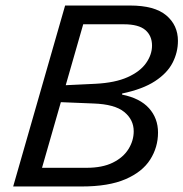

<svg xmlns="http://www.w3.org/2000/svg" viewBox="-20 -675 664 695"><path d="M257.2 -655H450.8Q539.5 -655 581.8 -619.4Q624.1 -583.8 624.1 -527.1Q624.1 -485.7 604.8 -448Q585.6 -410.4 541.2 -381.3Q496.9 -352.2 422 -336.5L158.9 -315L172.4 -364.4L325.4 -371.7Q397.1 -375.4 442.1 -395.7Q487.1 -415.9 508.7 -446.6Q530.3 -477.2 530.3 -510Q530.3 -545.6 506 -566.4Q481.8 -587.1 428 -587.1H237.7ZM215.7 -655H300.7L112.7 0H27.7ZM184.6 -345 422 -336.5V-332.5Q486.9 -319.5 519.5 -283.1Q552 -246.7 552 -195.2Q552 -141.9 523.6 -97.3Q495.2 -52.6 434.1 -26.3Q373.1 0 275.4 0H86.3L105.6 -67.6H293.3Q350.6 -67.6 388.4 -86.3Q426.2 -105 445.1 -135.5Q464 -166 464 -199.9Q464 -241.8 429.6 -269.8Q395.2 -297.8 318 -300.4L172.8 -306.3Z"/></svg>

Font: Intel One Mono Light
Style: Italic
Weight: 300
Italic angle: -16°
Monospace: yes
Designer: Fred Shallcrass
Foundry: Frere-Jones Type LLC
Version: Version 1.004